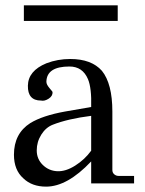

<svg xmlns="http://www.w3.org/2000/svg" viewBox="-20 -684 540 716"><path d="M480 -28V0H320V-82Q231 12 152 12Q99 12 67 -19Q32 -50 32 -107Q32 -186 93 -225Q139 -253 222 -268L320 -285Q322 -356 308 -389Q288 -436 239 -436Q154 -436 153 -379Q153 -369 164.5 -355.5Q176 -342 176 -341Q177 -326 161.5 -316Q146 -306 133 -309Q83 -309 84 -364.5Q85 -420 153 -448Q195 -464 242 -464Q321 -464 360 -420Q399 -372 399 -268V-50Q399 -40 406 -34Q413 -28 422 -28ZM320 -122V-252Q233 -241 177 -219Q151 -209 134 -182Q117 -155 117 -123Q117 -91 139.5 -69Q162 -47 193.5 -45.5Q225 -44 260.5 -66.5Q296 -89 320 -122ZM419 -664V-606H69V-664Z"/></svg>

Font: GFS Didot
Style: Regular
Weight: 400
Designer: Takis Katsoulidis and George D. Matthiopoulos
Foundry: Takis Katsoulidis and George D. Matthiopoulos
Version: Version 1.0